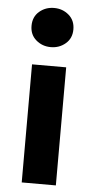

<svg xmlns="http://www.w3.org/2000/svg" viewBox="-54 -785 396 818"><g transform="rotate(5 144.0 -376.0)"><path d="M71 0V-505H217V0ZM144 -585Q107.5 -585 81 -607.8Q54.5 -630.5 54.5 -668.5Q54.5 -707 81 -729.8Q107.5 -752.5 144 -752.5Q180.5 -752.5 207 -729.8Q233.5 -707 233.5 -668.5Q233.5 -630.5 207 -607.8Q180.5 -585 144 -585Z"/></g></svg>

Font: Geologica Cursive SemiBold
Style: Regular
Weight: 600
Designer: Sindre Bremnes, Frode Helland
Foundry: Monokrom Skriftforlag AS
Version: Version 1.010;gftools[0.9.28]